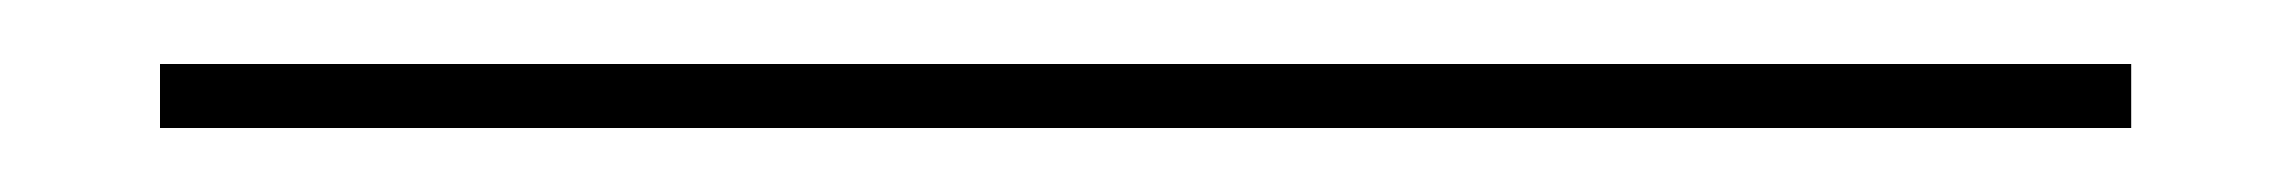

<svg xmlns="http://www.w3.org/2000/svg" viewBox="-20 20 716 60"><path d="M30 40H646V60H30Z"/></svg>

Font: Big Shoulders Stencil Text Thin Black
Style: Regular
Weight: 900
Version: Version 2.001